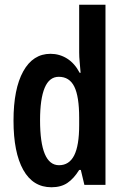

<svg xmlns="http://www.w3.org/2000/svg" viewBox="-20 -873 526 810"><path d="M197 -83Q119 -83 78 -156.5Q37 -230 37 -364Q37 -498 78 -572Q119 -646 193 -646Q231 -646 263 -626Q295 -606 316 -566H320Q318 -593 316 -613Q314 -633 314 -652V-853H425V-93H336L321 -156H314Q291 -119 264 -101Q237 -83 197 -83ZM229 -176Q272 -176 293 -217.5Q314 -259 314 -345V-376Q314 -466 293.5 -507.5Q273 -549 228 -549Q188 -549 168.5 -502.5Q149 -456 149 -366Q149 -176 229 -176Z"/></svg>

Font: Noto Sans Kannada UI ExtraCondensed SemiBold
Style: Regular
Weight: 600
Width: 2
Designer: Jelle Bosma - Monotype Design Team
Foundry: Monotype Imaging Inc.
Version: Version 2.005; ttfautohint (v1.8.4.7-5d5b)